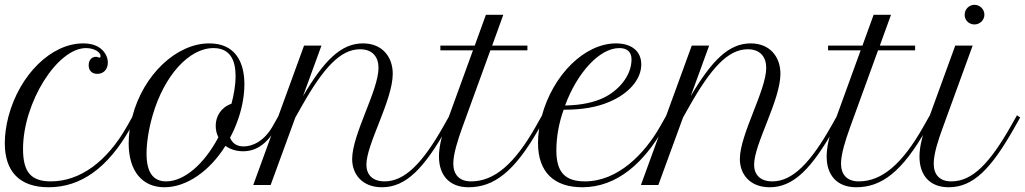

<svg xmlns="http://www.w3.org/2000/svg" viewBox="-37 -768 4255 797"><path d="M366.7 -461.4C393.1 -461.4 410.6 -480 410.6 -508.3C410.6 -527.3 402.3 -545.9 387.7 -560.5C369.6 -578.6 342.8 -587.9 308.1 -587.9C175.8 -587.9 44.4 -458.5 -2 -284.2C-11.7 -246.6 -17.1 -208.5 -17.1 -173.8C-17.1 -55.7 44.4 9.3 165 9.3C298.3 9.3 410.6 -70.3 503.9 -235.4L529.3 -280.3L516.1 -289.6L490.7 -244.6C407.2 -96.7 294.9 -15.1 174.3 -15.1C92.3 -15.1 58.6 -53.2 58.6 -149.4C58.6 -341.8 200.2 -568.4 320.3 -568.4C352.1 -568.4 380.4 -552.7 380.4 -535.2C380.4 -531.2 378.9 -528.8 376 -528.8C375 -528.8 374 -528.8 370.6 -530.3C367.2 -531.7 364.3 -532.2 361.3 -532.2C343.3 -532.2 331.1 -518.1 331.1 -497.1C331.1 -475.1 344.7 -461.4 366.7 -461.4Z M512.2 -283.7C502.4 -247.1 497.1 -208.5 497.1 -172.9C497.1 -59.1 552.7 9.3 645.5 9.3C738.3 9.3 834 -58.6 898.9 -162.6C917.5 -148.9 941.9 -140.1 972.2 -140.1C1002.4 -140.1 1059.1 -148.4 1108.4 -235.4L1133.8 -280.3L1120.6 -289.6L1095.2 -244.6C1060.1 -182.1 1011.2 -160.2 974.6 -160.2C943.8 -160.2 926.8 -174.8 918 -196.3C931.2 -221.2 942.9 -247.1 952.1 -274.9C967.3 -318.8 977.5 -369.6 977.5 -418C977.5 -508.3 941.4 -587.9 831.5 -587.9C695.8 -587.9 557.6 -458.5 512.2 -283.7ZM652.8 -15.1C598.1 -15.1 571.3 -53.2 571.3 -130.4C571.3 -175.8 580.6 -234.4 596.7 -289.6C644.5 -454.6 748 -568.4 849.1 -568.4C919.9 -568.4 940.9 -515.6 940.9 -452.6C940.9 -414.6 933.6 -373.5 923.8 -337.4C879.4 -321.8 858.4 -284.2 858.4 -246.1C858.4 -229.5 861.8 -212.9 869.6 -198.2C811 -87.4 728 -15.1 652.8 -15.1Z M1014.2 0H1086.4L1189 -280.3L1214.4 -325.2C1304.2 -484.4 1375 -563.5 1457.5 -563.5C1510.7 -563.5 1534.2 -530.3 1534.2 -486.3C1534.2 -392.6 1424.8 -210.4 1424.8 -107.9C1424.8 -44.4 1466.8 9.3 1548.8 9.3C1648.9 9.3 1724.1 -70.8 1817.4 -235.4L1842.8 -280.3L1829.6 -289.6L1804.2 -244.6C1717.8 -91.8 1643.6 -15.1 1559.6 -15.1C1507.3 -15.1 1483.9 -44.9 1483.9 -84.5C1483.9 -170.4 1593.3 -351.6 1593.3 -461.9C1593.3 -530.3 1551.3 -587.9 1469.7 -587.9C1378.9 -587.9 1308.6 -517.6 1220.7 -368.7L1297.4 -578.6H1225.1Z M1791 -559.1H1926.3L1809.1 -236.8C1793 -192.9 1785.2 -151.4 1785.2 -117.7C1785.2 -41 1828.1 9.3 1907.7 9.3C2012.2 9.3 2098.1 -53.2 2201.2 -235.4L2226.6 -280.3L2213.4 -289.6L2188 -244.6C2099.1 -86.9 2014.6 -15.1 1918.5 -15.1C1869.1 -15.1 1844.7 -43.9 1844.7 -88.9C1844.7 -127.9 1862.8 -185.5 1881.3 -236.8L1998.5 -559.1H2152.3V-578.6H2005.9L2052.2 -706.5H1980L1933.6 -578.6H1791Z M2380.4 9.3C2524.9 9.3 2637.2 -93.8 2717.3 -235.4L2742.7 -280.3L2729.5 -289.6L2704.1 -244.6C2639.2 -129.9 2528.3 -15.1 2391.1 -15.1C2309.1 -15.1 2272.5 -52.7 2272.5 -143.1C2272.5 -201.7 2283.7 -259.8 2302.7 -312.5C2380.4 -312.5 2440.9 -323.2 2491.2 -344.7C2573.2 -378.9 2625 -438.5 2625 -500.5C2625 -555.2 2585 -587.9 2520 -587.9C2390.6 -587.9 2257.8 -458.5 2211.4 -284.2C2201.2 -245.6 2196.3 -207.5 2196.3 -174.3C2196.3 -53.2 2263.2 9.3 2380.4 9.3ZM2533.7 -568.4C2562 -568.4 2584.5 -556.2 2584.5 -521.5C2584.5 -450.7 2526.9 -389.2 2466.8 -361.3C2429.2 -343.8 2379.9 -331.5 2308.6 -330.1C2358.9 -466.3 2451.7 -568.4 2533.7 -568.4Z M2623.5 0H2695.8L2798.3 -280.3L2823.7 -325.2C2913.6 -484.4 2984.4 -563.5 3066.9 -563.5C3120.1 -563.5 3143.6 -530.3 3143.6 -486.3C3143.6 -392.6 3034.2 -210.4 3034.2 -107.9C3034.2 -44.4 3076.2 9.3 3158.2 9.3C3258.3 9.3 3333.5 -70.8 3426.8 -235.4L3452.1 -280.3L3439 -289.6L3413.6 -244.6C3327.1 -91.8 3252.9 -15.1 3168.9 -15.1C3116.7 -15.1 3093.3 -44.9 3093.3 -84.5C3093.3 -170.4 3202.6 -351.6 3202.6 -461.9C3202.6 -530.3 3160.6 -587.9 3079.1 -587.9C2988.3 -587.9 2918 -517.6 2830.1 -368.7L2906.7 -578.6H2834.5Z M3400.4 -559.1H3535.6L3418.5 -236.8C3402.3 -192.9 3394.5 -151.4 3394.5 -117.7C3394.5 -41 3437.5 9.3 3517.1 9.3C3621.6 9.3 3707.5 -53.2 3810.5 -235.4L3835.9 -280.3L3822.8 -289.6L3797.4 -244.6C3708.5 -86.9 3624 -15.1 3527.8 -15.1C3478.5 -15.1 3454.1 -43.9 3454.1 -88.9C3454.1 -127.9 3472.2 -185.5 3490.7 -236.8L3607.9 -559.1H3761.7V-578.6H3615.2L3661.6 -706.5H3589.4L3543 -578.6H3400.4Z M3803.7 -236.8C3788.1 -192.9 3779.8 -151.4 3779.8 -117.7C3779.8 -41 3821.8 9.3 3901.4 9.3C4002.9 9.3 4077.1 -67.4 4172.4 -235.4L4197.8 -280.3L4184.6 -289.6L4159.2 -244.6C4071.8 -90.8 4000 -15.1 3912.1 -15.1C3862.3 -15.1 3838.9 -43.9 3838.9 -88.9C3838.9 -129.4 3857.4 -186 3876 -236.8L4000.5 -578.6H3928.2ZM3967.3 -706.5C3967.3 -684.1 3984.9 -666.5 4007.8 -666.5C4030.8 -666.5 4049.3 -684.6 4049.3 -707C4049.3 -729.5 4030.8 -748 4008.3 -748C3985.4 -748 3967.3 -729.5 3967.3 -706.5Z"/></svg>

Font: Petit Formal Script
Style: Regular
Weight: 400
Designer: Pablo Impallari, Brenda Gallo, Rodrigo Fuenzalida
Foundry: Pablo Impallari, Brenda Gallo, Rodrigo Fuenzalida
Version: Version 1.001